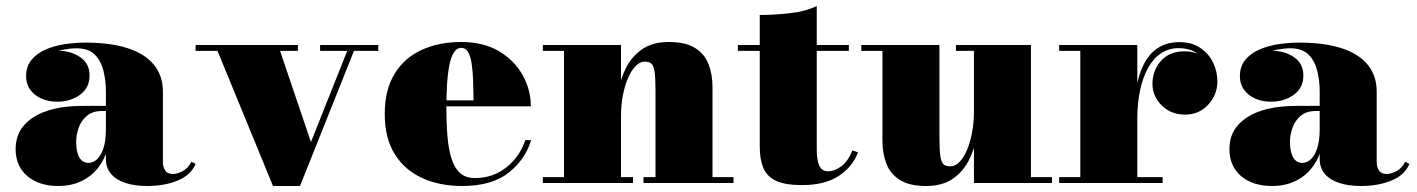

<svg xmlns="http://www.w3.org/2000/svg" viewBox="-20 -610 4723 640"><path d="M470 10Q429 10 398 -0.2Q367 -10.5 350 -30.5Q333 -50.5 333 -80V-304.5Q333 -340.5 325 -373.5Q317 -406.5 296 -427.8Q275 -449 235 -449Q215.5 -449 191 -444.5Q166.5 -440 143.8 -429.2Q121 -418.5 106.2 -400.8Q91.5 -383 91.5 -356H68Q68 -393 98.5 -417Q129 -441 171.5 -441Q215 -441 246.8 -419.8Q278.5 -398.5 278.5 -358Q278.5 -317 246.5 -294Q214.5 -271 171.5 -271Q126 -271 96.5 -294.5Q67 -318 67 -356Q67 -388.5 84.8 -410.2Q102.5 -432 131.8 -444.8Q161 -457.5 195.8 -462.8Q230.5 -468 265 -468Q348.5 -468 406 -449.2Q463.5 -430.5 493.2 -394Q523 -357.5 523 -304.5V-70Q523 -53 530.8 -41.5Q538.5 -30 557 -30Q569 -30 587.5 -38.8Q606 -47.5 618 -71L632 -63.5Q616.5 -26.5 572.5 -8.2Q528.5 10 470 10ZM174.5 10Q109.5 10 70.8 -23.2Q32 -56.5 32 -113.5Q32 -180.5 90.8 -218.8Q149.5 -257 256 -257H379.5V-240H320Q288.5 -240 269.5 -223.8Q250.5 -207.5 242.2 -184Q234 -160.5 234 -138Q234 -115.5 238.5 -99.8Q243 -84 252.2 -75.5Q261.5 -67 275 -67Q289.5 -67 302.8 -78.5Q316 -90 324.5 -115Q333 -140 333 -180.5H346.5Q346.5 -121 324.5 -78.2Q302.5 -35.5 263.8 -12.8Q225 10 174.5 10Z M1241 -460V-440.5H1160L980 10H890L705 -440.5H632V-460H973V-440.5H913.5L1016.5 -136.5L1137.5 -440.5H1047V-460Z M1520.5 10Q1445 10 1386.8 -16.8Q1328.5 -43.5 1295.5 -96.8Q1262.5 -150 1262.5 -230Q1262.5 -310 1294.8 -363.2Q1327 -416.5 1384.5 -443.2Q1442 -470 1517.5 -470Q1592 -470 1643.8 -439Q1695.5 -408 1722.5 -359Q1749.5 -310 1749.5 -255.5H1329V-275.5H1558.5Q1558 -310 1557 -341.5Q1556 -373 1552.2 -397.8Q1548.5 -422.5 1540.2 -436.5Q1532 -450.5 1517.5 -450.5Q1503 -450.5 1493.2 -435.5Q1483.5 -420.5 1478 -393.2Q1472.5 -366 1470.2 -329.5Q1468 -293 1468 -250Q1468 -196 1471.8 -152.8Q1475.5 -109.5 1485.8 -79Q1496 -48.5 1514.5 -32.5Q1533 -16.5 1562.5 -16.5Q1623 -16.5 1667.8 -52Q1712.5 -87.5 1731 -143H1750.5Q1731 -78 1675 -34Q1619 10 1520.5 10Z M2050 -460V-19.5H2090V0H1789.5V-19.5H1860V-440.5H1789.5V-460ZM2355 -319.5V-19.5H2425V0H2125V-19.5H2165V-309.5Q2165 -351.5 2161.8 -371.8Q2158.5 -392 2150.8 -398.2Q2143 -404.5 2129 -404.5Q2113 -404.5 2098.8 -390Q2084.5 -375.5 2073.5 -350Q2062.5 -324.5 2056.2 -291.8Q2050 -259 2050 -222.5H2032.5Q2032.5 -261 2040.2 -304Q2048 -347 2067.2 -384.8Q2086.5 -422.5 2121 -446.2Q2155.5 -470 2209 -470Q2264.5 -470 2296.2 -450.5Q2328 -431 2341.5 -397Q2355 -363 2355 -319.5Z M2653.5 7Q2597.5 7 2567 -7.2Q2536.5 -21.5 2524.5 -50Q2512.5 -78.5 2512.5 -121V-560Q2557.5 -560 2611.2 -565.8Q2665 -571.5 2702.5 -590V-113Q2702.5 -75.5 2711.2 -57.2Q2720 -39 2740.5 -39Q2761 -39 2783.8 -55.2Q2806.5 -71.5 2821.5 -109L2840 -102Q2822 -54 2775.8 -23.5Q2729.5 7 2653.5 7ZM2439.5 -440.5V-460H2809.5V-440.5Z M3067 10Q3012 10 2980.2 -9.8Q2948.5 -29.5 2935 -63.5Q2921.5 -97.5 2921.5 -141V-440.5H2851V-460H3111.5V-150.5Q3111.5 -108.5 3114.8 -88.2Q3118 -68 3125.8 -61.8Q3133.5 -55.5 3147.5 -55.5Q3164 -55.5 3178.2 -70Q3192.5 -84.5 3203.2 -110Q3214 -135.5 3220.2 -168.2Q3226.5 -201 3226.5 -237.5H3244Q3244 -199 3236.2 -156Q3228.5 -113 3209.2 -75.2Q3190 -37.5 3155.5 -13.8Q3121 10 3067 10ZM3226.5 0V-440.5H3166.5V-460H3416.5V-19.5H3486.5V0Z M3759.5 -212Q3759.5 -268 3767.5 -315.2Q3775.5 -362.5 3793.2 -397Q3811 -431.5 3840.2 -450.5Q3869.5 -469.5 3911.5 -469.5Q3953 -469.5 3981.2 -450.2Q4009.5 -431 4023.8 -401Q4038 -371 4038 -339Q4038 -295 4007.8 -261.5Q3977.5 -228 3930 -228Q3883 -228 3852.2 -258.8Q3821.5 -289.5 3821.5 -330.5Q3821.5 -375 3849.8 -407Q3878 -439 3929 -439Q3960.5 -439 3985 -424.5Q4009.5 -410 4023.2 -387Q4037 -364 4037 -339H4017.5Q4017.5 -367 4005 -392.2Q3992.5 -417.5 3968.2 -433.5Q3944 -449.5 3909 -449.5Q3876.5 -449.5 3851 -433Q3825.5 -416.5 3807.8 -385.2Q3790 -354 3780.5 -310Q3771 -266 3771 -212ZM3771 -460V-19.5H3855.5V0H3510.5V-19.5H3581V-440.5H3510.5V-460Z M4516 10Q4475 10 4444 -0.2Q4413 -10.5 4396 -30.5Q4379 -50.5 4379 -80V-304.5Q4379 -340.5 4371 -373.5Q4363 -406.5 4342 -427.8Q4321 -449 4281 -449Q4261.5 -449 4237 -444.5Q4212.5 -440 4189.8 -429.2Q4167 -418.5 4152.2 -400.8Q4137.5 -383 4137.5 -356H4114Q4114 -393 4144.5 -417Q4175 -441 4217.5 -441Q4261 -441 4292.8 -419.8Q4324.5 -398.5 4324.5 -358Q4324.5 -317 4292.5 -294Q4260.5 -271 4217.5 -271Q4172 -271 4142.5 -294.5Q4113 -318 4113 -356Q4113 -388.5 4130.8 -410.2Q4148.5 -432 4177.8 -444.8Q4207 -457.5 4241.8 -462.8Q4276.5 -468 4311 -468Q4394.5 -468 4452 -449.2Q4509.5 -430.5 4539.2 -394Q4569 -357.5 4569 -304.5V-70Q4569 -53 4576.8 -41.5Q4584.5 -30 4603 -30Q4615 -30 4633.5 -38.8Q4652 -47.5 4664 -71L4678 -63.5Q4662.5 -26.5 4618.5 -8.2Q4574.5 10 4516 10ZM4220.5 10Q4155.5 10 4116.8 -23.2Q4078 -56.5 4078 -113.5Q4078 -180.5 4136.8 -218.8Q4195.5 -257 4302 -257H4425.5V-240H4366Q4334.5 -240 4315.5 -223.8Q4296.5 -207.5 4288.2 -184Q4280 -160.5 4280 -138Q4280 -115.5 4284.5 -99.8Q4289 -84 4298.2 -75.5Q4307.5 -67 4321 -67Q4335.5 -67 4348.8 -78.5Q4362 -90 4370.5 -115Q4379 -140 4379 -180.5H4392.5Q4392.5 -121 4370.5 -78.2Q4348.5 -35.5 4309.8 -12.8Q4271 10 4220.5 10Z"/></svg>

Font: Bodoni Moda 11pt Black
Style: Regular
Weight: 900
Designer: Owen Earl
Foundry: indestructible type
Version: Version 2.004